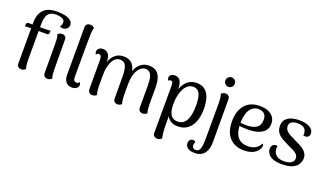

<svg xmlns="http://www.w3.org/2000/svg" viewBox="-85 -1343 3707 2175"><g transform="rotate(20 1768.0 -255.5)"><path d="M148 12Q125 12 110.5 -1.5Q96 -15 96 -38V-530Q96 -570 105 -607.5Q114 -645 137.5 -675.5Q161 -706 203 -724Q245 -742 312 -742Q368 -742 410.5 -731.5Q453 -721 476.5 -700Q500 -679 500 -649Q500 -621 479.5 -603Q459 -585 434 -585Q408 -585 396 -598Q409 -612 412 -625.5Q415 -639 415 -649Q415 -670 399.5 -682.5Q384 -695 361 -700.5Q338 -706 312 -706Q269 -706 243 -691.5Q217 -677 205 -651Q193 -625 189.5 -590Q186 -555 186 -514V-120Q186 -95 188.5 -64Q191 -33 200 -9Q191 -1 178.5 5.5Q166 12 148 12ZM22 -460 23 -485Q24 -497 31 -503Q38 -509 48 -509H239Q242 -509 252.5 -509.5Q263 -510 275.5 -510.5Q288 -511 298.5 -511.5Q309 -512 313 -512L312 -488Q311 -476 304 -469.5Q297 -463 287 -463H82Q72 -463 52 -462.5Q32 -462 22 -460ZM502 -120Q502 -90 504.5 -61.5Q507 -33 516 -9Q509 -3 496 4.5Q483 12 463 12Q442 12 427.5 -1.5Q413 -15 413 -38L412 -391Q412 -421 409.5 -450Q407 -479 398 -503Q404 -509 417 -516Q430 -523 449 -523Q472 -523 486 -510.5Q500 -498 500 -474Z M759 10Q712 10 685.5 -21Q659 -52 659 -107V-681Q659 -705 674 -718Q689 -731 712 -731Q732 -731 745 -723.5Q758 -716 764 -710Q754 -679 752 -634Q750 -589 750 -515L749 -113Q749 -87 759 -73.5Q769 -60 787 -60Q797 -60 807.5 -64.5Q818 -69 822 -79Q829 -70 831.5 -61.5Q834 -53 834 -45Q834 -21 811.5 -5.5Q789 10 759 10Z M1650 -120Q1650 -95 1652.5 -64Q1655 -33 1664 -9Q1655 -1 1642.5 5.5Q1630 12 1612 12Q1589 12 1574.5 -1.5Q1560 -15 1560 -38V-304Q1560 -355 1553 -393.5Q1546 -432 1526.5 -453.5Q1507 -475 1471 -475Q1450 -475 1428 -462.5Q1406 -450 1387.5 -423Q1369 -396 1357 -353.5Q1345 -311 1344 -251V-120Q1344 -95 1347 -64Q1350 -33 1358 -9Q1350 -1 1337.5 5.5Q1325 12 1307 12Q1286 12 1271.5 -1.5Q1257 -15 1257 -38L1256 -304Q1256 -388 1237 -431.5Q1218 -475 1164 -475Q1142 -475 1120 -462Q1098 -449 1080.5 -420.5Q1063 -392 1052 -346Q1041 -300 1041 -235Q1041 -178 1041 -141Q1041 -104 1042.5 -80Q1044 -56 1047 -40Q1050 -24 1056 -8Q1050 -3 1037.5 4.5Q1025 12 1004 12Q981 12 966.5 -2.5Q952 -17 952 -42L951 -399Q951 -426 942.5 -439Q934 -452 918 -452Q909 -452 900.5 -447.5Q892 -443 887 -433Q876 -448 876 -466Q876 -491 895 -506.5Q914 -522 942 -522Q984 -522 1007.5 -493Q1031 -464 1031 -405V-345L1022 -361Q1037 -435 1081 -479Q1125 -523 1192 -523Q1263 -523 1299 -481Q1335 -439 1342 -360L1328 -363Q1337 -412 1360 -447.5Q1383 -483 1418 -503Q1453 -523 1498 -523Q1576 -523 1613 -470.5Q1650 -418 1650 -316Z M2074 -523Q2127 -523 2161 -500.5Q2195 -478 2214 -442Q2233 -406 2240.5 -362.5Q2248 -319 2248 -277Q2248 -139 2191.5 -63Q2135 13 2036 13Q1986 13 1951.5 -7Q1917 -27 1902 -62V44Q1902 65 1903.5 94Q1905 123 1908.5 152.5Q1912 182 1917 203Q1911 209 1897.5 216.5Q1884 224 1865 224Q1842 224 1827 210.5Q1812 197 1812 175L1813 -398Q1813 -426 1807 -437.5Q1801 -449 1785 -449Q1780 -449 1772 -447Q1764 -445 1759 -435Q1753 -444 1750 -453Q1747 -462 1747 -469Q1747 -491 1765 -505Q1783 -519 1811 -519Q1857 -519 1877.5 -482.5Q1898 -446 1898 -382V-298L1876 -291Q1882 -343 1897.5 -385.5Q1913 -428 1937.5 -458.5Q1962 -489 1996 -506Q2030 -523 2074 -523ZM2049 -469Q2014 -469 1986.5 -448Q1959 -427 1940.5 -390.5Q1922 -354 1912.5 -307.5Q1903 -261 1903 -210Q1903 -174 1908 -142.5Q1913 -111 1925.5 -87.5Q1938 -64 1960 -51Q1982 -38 2015 -38Q2083 -38 2117 -98.5Q2151 -159 2151 -277Q2151 -313 2147.5 -347.5Q2144 -382 2133.5 -409.5Q2123 -437 2103 -453Q2083 -469 2049 -469Z M2316 231Q2260 231 2232 208.5Q2204 186 2204 150Q2204 131 2216.5 114.5Q2229 98 2255 98Q2266 98 2272.5 102Q2279 106 2284 115Q2280 124 2277 133.5Q2274 143 2274 151Q2274 168 2281 178Q2288 188 2298.5 191.5Q2309 195 2319 195Q2347 195 2360.5 173Q2374 151 2378 113.5Q2382 76 2382 31L2383 -391Q2383 -416 2380 -447Q2377 -478 2369 -502Q2378 -511 2391 -517Q2404 -523 2420 -523Q2442 -523 2456.5 -510Q2471 -497 2471 -473L2472 46Q2472 81 2464.5 114Q2457 147 2439.5 173.5Q2422 200 2391.5 215.5Q2361 231 2316 231ZM2422 -604Q2399 -604 2382 -621Q2365 -638 2365 -661Q2365 -685 2382 -701.5Q2399 -718 2422 -718Q2446 -718 2462.5 -701.5Q2479 -685 2479 -661Q2479 -638 2462.5 -621Q2446 -604 2422 -604Z M2832 13Q2723 13 2658.5 -55Q2594 -123 2594 -253Q2594 -378 2656 -450.5Q2718 -523 2836 -523Q2890 -523 2932 -506.5Q2974 -490 2998.5 -457.5Q3023 -425 3023 -377Q3023 -302 2962.5 -263.5Q2902 -225 2798 -225Q2757 -225 2717.5 -228.5Q2678 -232 2636 -241L2638 -275Q2663 -271 2694 -268Q2725 -265 2758 -264Q2791 -264 2821 -269.5Q2851 -275 2875 -288.5Q2899 -302 2912.5 -327Q2926 -352 2926 -390Q2926 -428 2912 -448Q2898 -468 2876.5 -476.5Q2855 -485 2832 -485Q2768 -485 2729.5 -428.5Q2691 -372 2691 -264Q2691 -183 2712 -135.5Q2733 -88 2770.5 -67.5Q2808 -47 2855 -47Q2909 -47 2949 -69.5Q2989 -92 3004 -132Q3014 -128 3018 -117Q3022 -106 3012 -81Q2993 -35 2945 -11Q2897 13 2832 13Z M3290 13Q3224 13 3182.5 -3Q3141 -19 3121.5 -46.5Q3102 -74 3102 -107Q3102 -124 3109 -138.5Q3116 -153 3131.5 -161.5Q3147 -170 3175 -165Q3172 -154 3171.5 -143.5Q3171 -133 3173 -121Q3176 -79 3208.5 -53Q3241 -27 3299 -27Q3350 -27 3383.5 -45.5Q3417 -64 3417 -102Q3417 -133 3397 -152.5Q3377 -172 3346 -186.5Q3315 -201 3281 -217Q3242 -236 3205.5 -256.5Q3169 -277 3145.5 -309Q3122 -341 3122 -391Q3122 -439 3147.5 -468Q3173 -497 3215 -510.5Q3257 -524 3305 -524Q3387 -524 3434.5 -498Q3482 -472 3482 -424Q3482 -406 3472.5 -392Q3463 -378 3439 -375Q3431 -373 3424 -373.5Q3417 -374 3409 -376Q3411 -387 3410.5 -399Q3410 -411 3406 -421Q3402 -452 3374.5 -468.5Q3347 -485 3302 -485Q3277 -485 3254.5 -478.5Q3232 -472 3218.5 -457.5Q3205 -443 3205 -419Q3205 -387 3222.5 -366Q3240 -345 3269.5 -329.5Q3299 -314 3332 -298Q3362 -284 3392 -269Q3422 -254 3447 -235.5Q3472 -217 3487 -192.5Q3502 -168 3502 -133Q3502 -99 3482.5 -65Q3463 -31 3417 -9Q3371 13 3290 13Z"/></g></svg>

Font: Arima Thin Medium
Style: Regular
Weight: 500
Version: Version 1.100